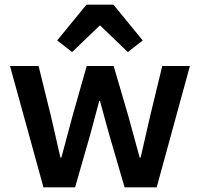

<svg xmlns="http://www.w3.org/2000/svg" viewBox="-20 -806 859 826"><path d="M468 -786 594 -632 530 -582 410 -697 290 -582 226 -632 352 -786ZM23 -522H146L199 -307L240 -128H244L292 -307L353 -522H469L532 -307L581 -128H585L626 -307L678 -522H797L654 0H516L449 -230L410 -372H407L369 -230L303 0H167Z"/></svg>

Font: Plexus Sans SemiBold
Style: Regular
Weight: 600
Version: Version 2.001;PS 002.001;hotconv 1.0.70;makeotf.lib2.5.58329